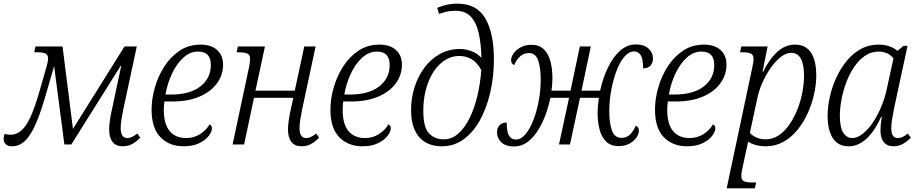

<svg xmlns="http://www.w3.org/2000/svg" viewBox="-61 -790 5030 1050"><path d="M7 10Q-41 10 -41 -32Q-41 -43 -36 -58Q-20 -53 -3 -53Q29 -53 55.5 -76Q82 -99 106 -151Q130 -203 155 -291L196 -434Q202 -458 202 -470Q202 -491 187 -497.5Q172 -504 146 -504H126L133 -536H281L338 -85L620 -536H687L614 -195Q608 -166 603.5 -138.5Q599 -111 599 -89Q599 -35 636 -35Q660 -35 690 -60L706 -37Q686 -16 663 -3Q640 10 610 10Q573 10 554.5 -14Q536 -38 536 -82Q536 -123 551 -191L602 -430H599L329 0H291L235 -429L192 -280Q149 -127 106.5 -58.5Q64 10 7 10Z M943 10Q865 10 816.5 -39.5Q768 -89 768 -191Q768 -248 785.5 -310Q803 -372 837 -425.5Q871 -479 921 -512.5Q971 -546 1036 -546Q1094 -546 1126.5 -516.5Q1159 -487 1159 -436Q1159 -381 1126 -335Q1093 -289 1030.5 -262Q968 -235 882 -235H838Q835 -211 835 -188Q835 -111 867 -73Q899 -35 957 -35Q999 -35 1033 -56.5Q1067 -78 1085 -110Q1098 -104 1098 -88Q1098 -70 1080.5 -47Q1063 -24 1028.5 -7Q994 10 943 10ZM844 -273H874Q978 -273 1035 -317.5Q1092 -362 1092 -435Q1092 -508 1022 -508Q978 -508 941 -474Q904 -440 879 -386Q854 -332 844 -273Z M1588 10Q1551 10 1532.5 -14Q1514 -38 1514 -82Q1514 -123 1529 -191L1543 -255H1328L1274 0H1211L1301 -423Q1307 -453 1307 -467Q1307 -491 1291 -497.5Q1275 -504 1247 -504H1233L1240 -536H1388L1336 -294H1551L1603 -536H1665L1592 -195Q1586 -166 1581.5 -138.5Q1577 -111 1577 -89Q1577 -35 1614 -35Q1638 -35 1668 -60L1684 -37Q1664 -16 1641 -3Q1618 10 1588 10Z M1921 10Q1843 10 1794.5 -39.5Q1746 -89 1746 -191Q1746 -248 1763.5 -310Q1781 -372 1815 -425.5Q1849 -479 1899 -512.5Q1949 -546 2014 -546Q2072 -546 2104.5 -516.5Q2137 -487 2137 -436Q2137 -381 2104 -335Q2071 -289 2008.5 -262Q1946 -235 1860 -235H1816Q1813 -211 1813 -188Q1813 -111 1845 -73Q1877 -35 1935 -35Q1977 -35 2011 -56.5Q2045 -78 2063 -110Q2076 -104 2076 -88Q2076 -70 2058.5 -47Q2041 -24 2006.5 -7Q1972 10 1921 10ZM1822 -273H1852Q1956 -273 2013 -317.5Q2070 -362 2070 -435Q2070 -508 2000 -508Q1956 -508 1919 -474Q1882 -440 1857 -386Q1832 -332 1822 -273Z M2357 10Q2274 10 2230.5 -41.5Q2187 -93 2187 -188Q2187 -253 2206 -313Q2225 -373 2260 -420Q2295 -467 2344 -494.5Q2393 -522 2453 -522Q2486 -522 2517 -510.5Q2548 -499 2572 -474Q2570 -551 2557 -609Q2544 -667 2513.5 -699Q2483 -731 2431 -731Q2400 -731 2378.5 -725.5Q2357 -720 2340 -714L2330 -747Q2348 -755 2376.5 -762.5Q2405 -770 2441 -770Q2546 -770 2593 -689.5Q2640 -609 2640 -467Q2640 -370 2620 -284Q2600 -198 2563 -131.5Q2526 -65 2473.5 -27.5Q2421 10 2357 10ZM2365 -28Q2410 -28 2445.5 -59.5Q2481 -91 2507.5 -145Q2534 -199 2550 -267Q2566 -335 2571 -407Q2549 -448 2518 -466Q2487 -484 2451 -484Q2396 -484 2351 -445Q2306 -406 2280 -337.5Q2254 -269 2254 -183Q2254 -95 2284.5 -61.5Q2315 -28 2365 -28Z M2750 11Q2705 11 2681 -11.5Q2657 -34 2657 -67Q2657 -89 2670.5 -104.5Q2684 -120 2710 -120Q2710 -68 2723 -47.5Q2736 -27 2760 -27Q2788 -27 2812 -55Q2836 -83 2855 -131Q2874 -179 2885 -237.5Q2896 -296 2896 -356Q2896 -419 2882 -459.5Q2868 -500 2831 -500Q2780 -500 2751 -434Q2734 -441 2734 -461Q2734 -479 2748 -498.5Q2762 -518 2787 -531.5Q2812 -545 2847 -545Q2888 -545 2913 -520.5Q2938 -496 2949 -455Q2960 -414 2960 -363Q2960 -350 2959 -334Q2958 -318 2955 -294H3059L3110 -536H3170L3119 -294H3221Q3236 -364 3264 -421.5Q3292 -479 3330.5 -513Q3369 -547 3416 -547Q3461 -547 3485.5 -524.5Q3510 -502 3510 -469Q3510 -447 3496.5 -431.5Q3483 -416 3456 -416Q3456 -468 3443 -488.5Q3430 -509 3406 -509Q3379 -509 3354.5 -481Q3330 -453 3311.5 -405Q3293 -357 3282 -298.5Q3271 -240 3271 -180Q3271 -117 3285.5 -76.5Q3300 -36 3338 -36Q3364 -36 3382.5 -52.5Q3401 -69 3416 -103Q3433 -95 3433 -75Q3433 -58 3419.5 -38Q3406 -18 3381 -4.5Q3356 9 3322 9Q3279 9 3254 -15.5Q3229 -40 3218 -81.5Q3207 -123 3207 -174Q3207 -189 3208.5 -207Q3210 -225 3214 -255H3111L3056 0H2996L3051 -255H2949Q2934 -182 2905.5 -121.5Q2877 -61 2838 -25Q2799 11 2750 11Z M3696 10Q3618 10 3569.5 -39.5Q3521 -89 3521 -191Q3521 -248 3538.5 -310Q3556 -372 3590 -425.5Q3624 -479 3674 -512.5Q3724 -546 3789 -546Q3847 -546 3879.5 -516.5Q3912 -487 3912 -436Q3912 -381 3879 -335Q3846 -289 3783.5 -262Q3721 -235 3635 -235H3591Q3588 -211 3588 -188Q3588 -111 3620 -73Q3652 -35 3710 -35Q3752 -35 3786 -56.5Q3820 -78 3838 -110Q3851 -104 3851 -88Q3851 -70 3833.5 -47Q3816 -24 3781.5 -7Q3747 10 3696 10ZM3597 -273H3627Q3731 -273 3788 -317.5Q3845 -362 3845 -435Q3845 -508 3775 -508Q3731 -508 3694 -474Q3657 -440 3632 -386Q3607 -332 3597 -273Z M3913 240 4053 -420Q4060 -453 4060 -467Q4060 -491 4044.5 -497.5Q4029 -504 4000 -504H3986L3993 -536H4137L4109 -397H4112Q4147 -468 4190.5 -507Q4234 -546 4287 -546Q4345 -546 4374 -502.5Q4403 -459 4403 -376Q4403 -328 4391 -275Q4379 -222 4356.5 -171.5Q4334 -121 4300.5 -80Q4267 -39 4223.5 -14.5Q4180 10 4127 10Q4097 10 4072 3Q4047 -4 4030 -16Q4028 -4 4025.5 8Q4023 20 4020 32L4002 116Q3999 129 3996 145.5Q3993 162 3993 172Q3993 195 4008.5 201.5Q4024 208 4053 208H4074L4067 240ZM4126 -28Q4165 -28 4198 -50Q4231 -72 4256.5 -109.5Q4282 -147 4300 -192.5Q4318 -238 4327 -285.5Q4336 -333 4336 -375Q4336 -501 4266 -501Q4238 -501 4209 -478.5Q4180 -456 4154 -419Q4128 -382 4108 -337Q4088 -292 4079 -245L4040 -64Q4052 -49 4074.5 -38.5Q4097 -28 4126 -28Z M4581 10Q4521 10 4493 -35Q4465 -80 4465 -157Q4465 -206 4477 -260Q4489 -314 4512.5 -365Q4536 -416 4569.5 -457Q4603 -498 4646.5 -522Q4690 -546 4743 -546Q4776 -546 4802 -537Q4828 -528 4847 -512L4880 -539H4902L4829 -200Q4823 -170 4818 -140.5Q4813 -111 4813 -89Q4813 -35 4849 -35Q4875 -35 4904 -60L4920 -37Q4901 -17 4877.5 -3.5Q4854 10 4826 10Q4791 10 4772.5 -12.5Q4754 -35 4754 -76Q4754 -91 4755.5 -108Q4757 -125 4762 -151H4758Q4720 -69 4675.5 -29.5Q4631 10 4581 10ZM4600 -35Q4627 -35 4656 -57.5Q4685 -80 4711 -118Q4737 -156 4757 -203Q4777 -250 4788 -300L4825 -471Q4808 -492 4786.5 -500Q4765 -508 4744 -508Q4704 -508 4670.5 -485.5Q4637 -463 4611 -425Q4585 -387 4567.5 -340.5Q4550 -294 4541 -246Q4532 -198 4532 -157Q4532 -92 4551 -63.5Q4570 -35 4600 -35Z"/></svg>

Font: Noto Serif SemiCondensed Light
Style: Italic
Weight: 300
Width: 4
Italic angle: -12°
Designer: Monotype Design Team
Foundry: Monotype Imaging Inc.
Version: Version 2.013; ttfautohint (v1.8.4.7-5d5b)